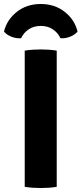

<svg xmlns="http://www.w3.org/2000/svg" viewBox="-46 -937 409 963"><path d="M78 -683Q97.5 -686.5 120.5 -687.8Q143.5 -689 158.5 -689Q174.5 -689 196.5 -687.8Q218.5 -686.5 238.5 -683V0Q218.5 3.5 196.5 4.8Q174.5 6 158.5 6Q143.5 6 120.5 4.8Q97.5 3.5 78 0ZM343 -778.5Q329 -762 305.5 -752.8Q282 -743.5 257.5 -745Q244 -773.5 218.5 -790.2Q193 -807 158.5 -807Q124 -807 98.5 -790.2Q73 -773.5 59.5 -745Q35 -743.5 11.5 -752.8Q-12 -762 -26 -778.5Q-12 -837.5 38 -877.2Q88 -917 158.5 -917Q229 -917 279 -877.2Q329 -837.5 343 -778.5Z"/></svg>

Font: Signika SC
Style: Bold
Weight: 700
Designer: Anna Giedryś
Foundry: Anna Giedryś
Version: Version 2.000; ttfautohint (v1.8.3) -l 8 -r 50 -G 200 -x 9 -